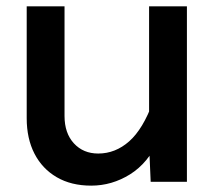

<svg xmlns="http://www.w3.org/2000/svg" viewBox="-20 -572 690 604"><path d="M183 -552V-207Q183 -153 212.5 -121Q242 -89 289 -89Q343 -89 386.5 -127.5Q430 -166 461 -251L479 -132Q446 -59 389 -23.5Q332 12 267 12Q204 12 158.5 -14.5Q113 -41 88.5 -88.5Q64 -136 64 -200V-552ZM568 -552V0H454L449 -116V-552Z"/></svg>

Font: Azeret Mono Medium
Style: Regular
Weight: 500
Designer: Martin Vácha
Foundry: Displaay
Version: Version 1.002